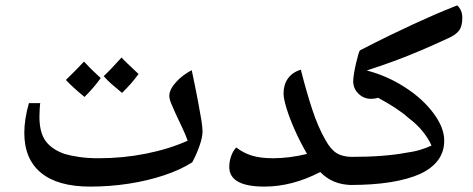

<svg xmlns="http://www.w3.org/2000/svg" viewBox="-20 -691 1750 711"><path d="M314 0Q194 0 132 -51Q70 -102 70 -199Q70 -249 87 -309H129Q128 -305 127 -287.5Q126 -270 126 -259Q126 -201 148.5 -169.5Q171 -138 219 -121Q243 -114 274.5 -109.5Q306 -105 346 -105Q435 -105 520.5 -122Q606 -139 675 -170Q667 -193 653.5 -221Q640 -249 630 -271Q620 -293 613.5 -309Q607 -325 607 -336Q607 -359 631 -386Q655 -413 690 -431Q704 -365 712.5 -320Q721 -275 725.5 -247.5Q730 -220 730 -204Q730 -183 719 -151.5Q708 -120 692 -90Q648 -62 588 -42Q528 -22 458 -11Q388 0 314 0ZM432 -347Q411 -364 394 -379Q377 -394 364 -409Q378 -422 394.5 -439.5Q411 -457 430 -478Q438 -469 454 -454Q470 -439 493 -417Q468 -382 432 -347ZM293 -332Q271 -350 254 -365.5Q237 -381 224 -395Q240 -410 257 -427.5Q274 -445 291 -463Q299 -454 314.5 -438.5Q330 -423 353 -402Q341 -385 326 -367.5Q311 -350 293 -332Z M959 0Q829 0 829 -73Q829 -93 836 -113Q843 -133 855 -145Q880 -125 912 -115Q944 -105 991 -105Q1021 -105 1052.5 -109Q1084 -113 1117 -121Q1091 -166 1071.5 -210Q1052 -254 1041 -290Q1030 -326 1030 -345Q1030 -377 1046 -400Q1062 -423 1094 -433Q1115 -350 1136.5 -285Q1158 -220 1185 -173Q1204 -138 1226.5 -124Q1249 -110 1285 -110Q1293 -110 1293 -102V-14Q1293 -6 1285 -6Q1248 -6 1218.5 -18Q1189 -30 1166 -54Q1062 0 959 0Z M1276 -6Q1268 -6 1268 -14V-102Q1268 -110 1276 -110Q1343 -110 1394 -114Q1445 -118 1482 -125Q1512 -129 1535.5 -136Q1559 -143 1578 -152Q1567 -177 1546 -203.5Q1525 -230 1493 -254Q1473 -272 1445 -290.5Q1417 -309 1380 -329Q1369 -325 1354 -325Q1327 -325 1307.5 -344Q1288 -363 1288 -390Q1288 -401 1291 -419.5Q1294 -438 1298.5 -457Q1303 -476 1307 -490Q1311 -504 1314 -505Q1378 -538 1425.5 -561Q1473 -584 1512 -602Q1551 -620 1589 -636.5Q1627 -653 1673 -671Q1692 -654 1692 -625Q1692 -594 1680 -578Q1668 -562 1641 -550Q1587 -525 1539 -504.5Q1491 -484 1442.5 -466Q1394 -448 1338 -430Q1412 -411 1478.5 -368.5Q1545 -326 1585 -272Q1625 -219 1625 -170Q1625 -89 1536 -47Q1491 -27 1426.5 -16.5Q1362 -6 1276 -6Z"/></svg>

Font: Noto Naskh Arabic SemiBold
Style: Regular
Weight: 600
Designer: Monotype Design Team, David Williams, Mohamad Dakak and Nizar Qandah
Foundry: Monotype Imaging Inc.
Version: Version 2.016